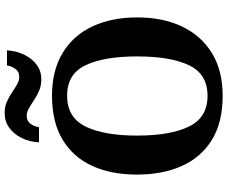

<svg xmlns="http://www.w3.org/2000/svg" viewBox="-96 -873 979 827"><g transform="rotate(-90 393.5 -459.5)"><path d="M394 10Q280 10 205 -36Q130 -82 92.5 -165Q55 -248 55 -359Q55 -470 92.5 -552Q130 -634 205.5 -679.5Q281 -725 395 -725Q503 -725 578.5 -679.5Q654 -634 693 -551.5Q732 -469 732 -358Q732 -247 692.5 -164.5Q653 -82 578 -36Q503 10 394 10ZM394 -55Q488 -55 526 -135Q564 -215 564 -358Q564 -501 526 -580.5Q488 -660 395 -660Q301 -660 262 -580.5Q223 -501 223 -358Q223 -215 262 -135Q301 -55 394 -55ZM465 -771Q438 -771 416 -780.5Q394 -790 375.5 -802.5Q357 -815 340.5 -824.5Q324 -834 308 -834Q286 -834 274 -817.5Q262 -801 259 -781H194Q196 -822 212.5 -855.5Q229 -889 256.5 -909Q284 -929 320 -929Q347 -929 368.5 -919.5Q390 -910 408.5 -897.5Q427 -885 443.5 -875.5Q460 -866 476 -866Q498 -866 510 -882.5Q522 -899 525 -919H590Q588 -879 571.5 -845Q555 -811 528 -791Q501 -771 465 -771Z"/></g></svg>

Font: Noto Serif Bengali
Style: Bold
Weight: 700
Designer: Juan Bruce, Universal Thirst, Indian Type Foundry and the Monotype Design Team.
Foundry: Monotype Imaging Inc.
Version: Version 2.003; ttfautohint (v1.8.4.7-5d5b)